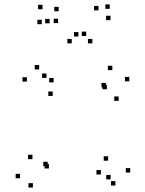

<svg xmlns="http://www.w3.org/2000/svg" viewBox="-20 -833 660 871"><path d="M481.8 -19.3V-39.3H461.8V-19.3ZM437.5 -41.5V-61.5H417.5V-41.5ZM503.5 8.7V-11.3H483.5V8.7ZM570.8 -50.3V-70.3H550.8V-50.3ZM470.5 -104V-124H450.5V-104ZM202 -68.7V-88.7H182V-68.7ZM196.3 -79.2V-99.2H176.3V-79.2ZM518.3 -375.5V-395.5H498.3V-375.5ZM566.7 -464V-484H546.7V-464ZM489.5 -514.8V-534.8H469.5V-514.8ZM190.8 -479.7V-499.7H170.8V-479.7ZM223.2 -459.3V-479.3H203.2V-459.3ZM157.7 -518V-538H137.7V-518ZM102 -462.7V-482.7H82V-462.7ZM219.2 -397.8V-417.8H199.2V-397.8ZM460.5 -436.8V-456.8H440.5V-436.8ZM464.8 -428.2V-448.2H444.8V-428.2ZM127.2 -111V-131H107.2V-111ZM71 -24.3V-44.3H51V-24.3ZM129.2 17.8V-2.2H109.2V17.8ZM246.2 -782V-802H226.2V-782ZM371 -669.5V-689.5H351V-669.5ZM335.7 -667.5V-687.5H315.7V-667.5ZM426.8 -786V-806H406.8V-786ZM477.8 -793V-813H457.8V-793ZM481.3 -741.5V-761.5H461.3V-741.5ZM399 -636.3V-656.3H379V-636.3ZM305.5 -636.2V-656.2H285.5V-636.2ZM205 -727.3V-747.3H185V-727.3ZM243.5 -728.2V-748.2H223.5V-728.2ZM169.5 -723.2V-743.2H149.5V-723.2ZM172.8 -791V-811H152.8V-791Z"/></svg>

Font: Monaspace Radon Dots Var
Style: Regular
Weight: 400
Designer: Riley Cran and the Lettermatic Team
Version: Version 1.100 (Monaspace Radon Dots)